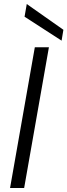

<svg xmlns="http://www.w3.org/2000/svg" viewBox="-20 -934 335 954"><path d="M30 0 153 -699H223L100 0ZM102 -851 113 -914 295 -786 286 -732Z"/></svg>

Font: Poppins Light
Style: Italic
Weight: 300
Italic angle: -10°
Designer: Ninad Kale (Devanagari), Jonny Pinhorn (Latin)
Foundry: Indian Type Foundry
Version: Version 3.200;PS 1.000;hotconv 16.6.54;makeotf.lib2.5.65590